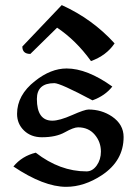

<svg xmlns="http://www.w3.org/2000/svg" viewBox="-20 -721 531 747"><path d="M237.3 5.9Q150.4 5.9 32.2 -73.2Q65.4 -113.8 119.1 -127Q212.9 -54.2 316.4 -54.2Q339.8 -54.2 356.2 -77.1Q372.6 -100.1 372.6 -131.3Q372.6 -168.9 348.4 -197.3Q324.2 -225.6 283.7 -225.6Q266.6 -225.6 232.2 -206.3Q197.8 -187 143.1 -187Q100.6 -187 73.5 -213.1Q46.4 -239.3 46.4 -277.8Q46.4 -351.1 116.2 -405.8Q177.7 -454.6 239.3 -454.6Q318.8 -454.6 417 -384.3Q389.2 -348.6 339.8 -330.6Q214.4 -397.5 191.4 -397.5Q123.5 -397.5 123.5 -335.9Q123.5 -251.5 183.6 -251.5Q211.4 -251.5 260.5 -273.2Q309.6 -294.9 324.2 -294.9Q375.5 -294.9 416 -267.6Q460.9 -236.8 460.9 -188Q460.9 -95.7 376.5 -39.6Q307.6 5.9 237.3 5.9ZM334 -483.4Q275.9 -564 202.1 -613.3L98.1 -511.2Q66.9 -511.2 66.9 -540L220.2 -701.2Q339.8 -647 425.8 -552.2Q394 -504.9 334 -483.4Z"/></svg>

Font: Balgruf
Style: Regular
Weight: 500
Designer: Paul James MIller
Foundry: High-Logic / Made with FontCreator
Version: Version 1.201;March 28, 2021;FontCreator 13.0.0.2683 64-bit